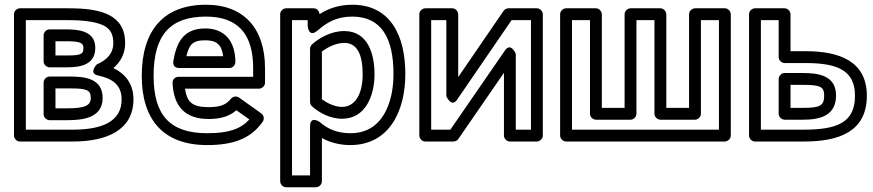

<svg xmlns="http://www.w3.org/2000/svg" viewBox="-20 -572 3683 810"><path d="M393.8 -253.5C454 -240.8 493 -213.9 493 -153C493 -111.3 478.2 -82.5 447.1 -60.4C416 -38.4 363.5 -25 288 -25H89V-487H272C344.9 -487 394.9 -477.1 421.2 -462.2C445.7 -448.4 458 -427.3 458 -390C458 -344 427.3 -317.1 389.2 -301C389.2 -301 351 -262.6 393.8 -253.5ZM272 -537H64C53.3 -537 39 -527.1 39 -512V0C39 10.7 48.9 25 64 25H288C429.6 25 543 -22.8 543 -153C543 -219.4 507.3 -261.6 458.4 -284.8C486.1 -308.4 508 -343.3 508 -390C508 -510.2 405.7 -537 272 -537ZM263 -288C318.4 -288 382 -298.1 382 -370C382 -444.1 306.2 -448 258 -448H189C173.9 -448 164 -433.7 164 -423V-313C164 -297.9 178.3 -288 189 -288ZM263 -338H214V-398H258C316.9 -398 332 -391.5 332 -370C332 -343.9 322.3 -338 263 -338ZM262 -65C322.7 -65 413 -71.1 413 -159C413 -240.5 338.2 -249 278 -249H189C173.9 -249 164 -234.7 164 -224V-90C164 -74.9 178.3 -65 189 -65ZM262 -115H214V-199H278C344.6 -199 363 -192.6 363 -159C363 -123.9 332.6 -115 262 -115Z M849 -502C984.5 -502 1048 -427.4 1048 -285V-248H733C719.9 -248 707.3 -237.5 708 -221.9C712.3 -125.5 758.7 -70 860 -70C908.9 -70 947.1 -80.3 977.2 -107L1032 -68C995.4 -28.2 946.1 -10 854 -10C695.4 -10 628 -87.6 628 -252C628 -425.7 698.9 -502 849 -502ZM849 -552C671.1 -552 578 -444.9 578 -252C578 -67.5 668.6 40 854 40C966.9 40 1039 11.6 1088.4 -58.6C1095.5 -68.6 1094.1 -85.1 1082.5 -93.4L988.5 -160.4C979 -167.1 963.2 -166.4 954.6 -155.7C934.2 -130.5 910.7 -120 860 -120C790.7 -120 768.8 -141.2 760.4 -198H1073C1083.7 -198 1098 -207.9 1098 -223V-285C1098 -447.4 1012.8 -552 849 -552ZM973 -310C973 -397.1 928.4 -452 846 -452C750.6 -452 723.7 -388.1 711.3 -314.1C710.1 -306.7 709.4 -285 736 -285H948C963.1 -285 973 -299.3 973 -310ZM921.5 -335H766.4C778.1 -382.8 791 -402 846 -402C894.1 -402 914.9 -384.2 921.5 -335Z M1466 -502C1590.2 -502 1640 -409.7 1640 -260C1640 -156 1607.1 -76.1 1554 -38.4C1527.6 -19.6 1496.3 -10 1458 -10C1406.7 -10 1365 -25.5 1329.6 -56.7C1329.6 -56.7 1288 -87.4 1288 -38V168H1212V-487H1278V-462C1278 -462 1281.8 -410.9 1319.3 -443C1359.4 -477.4 1399.8 -502 1466 -502ZM1690 -260C1690 -418.1 1629.7 -552 1466 -552C1409 -552 1364.6 -535.6 1328.1 -512.2C1327 -525.4 1317.3 -537 1303 -537H1187C1176.3 -537 1162 -527.1 1162 -512V193C1162 203.7 1171.9 218 1187 218H1313C1323.7 218 1338 208.1 1338 193V10.3C1373 29.7 1414 40 1458 40C1620.5 40 1690 -101.3 1690 -260ZM1423 -71C1523.6 -71 1560 -171.2 1560 -258C1560 -343.7 1532.9 -441 1432 -441C1376.4 -441 1325.6 -411.3 1296.1 -384.5C1290.9 -379.7 1288 -372.3 1288 -366V-142C1288 -134.8 1291.5 -127.7 1296.3 -123.4C1323.4 -99 1370.1 -71 1423 -71ZM1423 -121C1392.6 -121 1360.4 -136.5 1338 -153.7V-354.4C1361.7 -373 1398.7 -391 1432 -391C1486.8 -391 1510 -342.3 1510 -258C1510 -176.8 1478.9 -121 1423 -121Z M1879.9 -25H1799V-487H1863V-166C1863 -166 1884 -115.9 1908.6 -151.9L2138.2 -487H2220V-25H2156V-345C2156 -345 2135.2 -395.2 2110.4 -359.2ZM1893 25C1900.4 25 1908.8 21.1 1913.6 14.2L2106 -264.7V0C2106 10.7 2115.9 25 2131 25H2245C2255.7 25 2270 15.1 2270 0V-512C2270 -522.7 2260.1 -537 2245 -537H2125C2117.6 -537 2109.1 -533 2104.4 -526.1L1913 -246.7V-512C1913 -522.7 1903.1 -537 1888 -537H1774C1763.3 -537 1749 -527.1 1749 -512V0C1749 10.7 1758.9 25 1774 25Z M2937 -92V-487H3013V-25H2393V-487H2469V-92C2469 -76.9 2483.3 -67 2494 -67H2640C2655.1 -67 2665 -81.3 2665 -92V-487H2741V-92C2741 -76.9 2755.3 -67 2766 -67H2912C2927.1 -67 2937 -81.3 2937 -92ZM2887 -117H2791V-512C2791 -522.7 2781.1 -537 2766 -537H2640C2629.3 -537 2615 -527.1 2615 -512V-117H2519V-512C2519 -522.7 2509.1 -537 2494 -537H2368C2357.3 -537 2343 -527.1 2343 -512V0C2343 10.7 2352.9 25 2368 25H3038C3048.7 25 3063 15.1 3063 0V-512C3063 -522.7 3053.1 -537 3038 -537H2912C2901.3 -537 2887 -527.1 2887 -512Z M3587 -168C3587 -56.3 3513.7 -25 3372 -25H3190V-487H3265V-331C3265 -315.9 3279.3 -306 3290 -306H3379C3515.7 -306 3587 -273.5 3587 -168ZM3637 -168C3637 -314.6 3519.9 -356 3379 -356H3315V-512C3315 -522.7 3305.1 -537 3290 -537H3165C3154.3 -537 3140 -527.1 3140 -512V0C3140 10.7 3149.9 25 3165 25H3372C3517.4 25 3637 -15.2 3637 -168ZM3369 -67C3440.2 -67 3507 -84.5 3507 -169C3507 -254.5 3432.3 -264 3365 -264H3290C3274.9 -264 3265 -249.7 3265 -239V-92C3265 -76.9 3279.3 -67 3290 -67ZM3369 -117H3315V-214H3365C3437.9 -214 3457 -207.9 3457 -169C3457 -125.6 3438.8 -117 3369 -117Z"/></svg>

Font: Fog Sans
Style: Outline
Weight: 700
Foundry: Intel Corporation
Version: Version 1.00